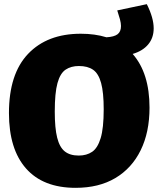

<svg xmlns="http://www.w3.org/2000/svg" viewBox="-20 -887 772 922"><path d="M343 15Q187 15 105 -78Q23 -171 23 -344Q23 -532 115 -628.5Q207 -725 368 -725Q436 -725 491 -708Q528 -710 544.5 -722.5Q561 -735 561 -762Q561 -776 556 -794.5Q551 -813 543 -837L685 -867Q718 -801 718 -751Q718 -705 691.5 -673.5Q665 -642 617 -628Q698 -536 698 -370Q698 -252 655.5 -165.5Q613 -79 534 -32Q455 15 343 15ZM358 -140Q396 -140 422.5 -158Q449 -176 463.5 -224Q478 -272 478 -362Q478 -443 465.5 -488.5Q453 -534 427 -552Q401 -570 359 -570Q321 -570 295 -552.5Q269 -535 256 -488Q243 -441 243 -351Q243 -272 254.5 -226Q266 -180 291 -160Q316 -140 358 -140Z"/></svg>

Font: Bitter Black
Style: Regular
Weight: 900
Designer: Sol Matas, and Bitter project Authors
Foundry: Sol Matas
Version: Version 2.001